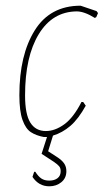

<svg xmlns="http://www.w3.org/2000/svg" viewBox="-20 -476 364 674"><path d="M324 -430 318 -416 313 -413Q276 -436 249 -436Q164 -435 116 -356Q68 -277 68 -141Q68 -75 86.5 -45.5Q105 -16 141 -16Q173 -16 205.5 -39.5Q238 -63 266 -118H272L281 -105Q255 -58 227 -34Q199 -10 166 0L149 55L180 75Q197 86 205 97.5Q213 109 213 125Q213 149 195.5 163.5Q178 178 153 178Q116 178 94 145L100 127H104Q114 143 125 150.5Q136 158 153 158Q171 158 182 149.5Q193 141 193 125Q193 114 187.5 107.5Q182 101 169 92L126 64L145 5H142H134Q107 0 88.5 -12Q70 -24 59 -55Q48 -86 48 -142Q48 -283 102 -369.5Q156 -456 263 -456L319 -437Z"/></svg>

Font: Luna Sans Thin
Style: Italic
Weight: 250
Italic angle: -7°
Designer: Juan Pablo del Peral
Foundry: Huerta Tipografica
Version: Version 2.001; ttfautohint (v1.5)